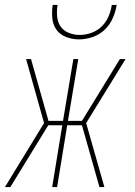

<svg xmlns="http://www.w3.org/2000/svg" viewBox="-28 -760 548 780"><path d="M14 0H-8L151 -260L78 -520H98L169 -269H228L270 -520H290L248 -269H305L459 -520H482L322 -260L396 0H376L305 -251H245L204 0H184L225 -251H168ZM293 -600Q266 -600 241 -609.5Q216 -619 201.5 -639Q187 -659 184.5 -686Q182 -713 186 -740H206Q202 -717 204 -693.5Q206 -670 218 -652.5Q230 -635 251.5 -626.5Q273 -618 296 -618Q319 -618 343 -626.5Q367 -635 385 -652.5Q403 -670 413 -693.5Q423 -717 426 -740H446Q442 -713 430 -686Q418 -659 397 -639Q376 -619 348 -609.5Q320 -600 293 -600Z"/></svg>

Font: Iosevka SS04 Thin Oblique
Style: Regular
Weight: 100
Italic angle: -9°
Monospace: yes
Designer: Belleve Invis
Foundry: Belleve Invis
Version: Version 19.0.0; ttfautohint (v1.8.4)